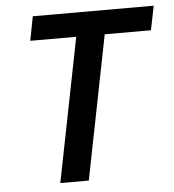

<svg xmlns="http://www.w3.org/2000/svg" viewBox="-49 -700 675 745"><g transform="rotate(-5 288.5 -327.0)"><path d="M156 0H267L378 -560H558L577 -654H106L88 -560H267Z"/></g></svg>

Font: Source Sans Pro Semibold
Style: Italic
Weight: 600
Italic angle: -11°
Designer: Paul D. Hunt
Foundry: Adobe Systems Incorporated
Version: Version 3.006;hotconv 1.0.111;makeotfexe 2.5.65597